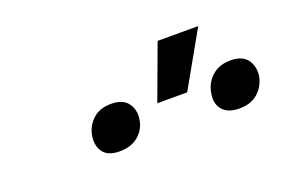

<svg xmlns="http://www.w3.org/2000/svg" viewBox="-44 -930 629 429"><g transform="rotate(-20 270.0 -715.5)"><path d="M299.7 -687.5 348 -818.2H444.6L370.7 -687.5ZM420.5 -666.2Q423.7 -689.6 440.9 -705.6Q458.1 -721.6 485.8 -721.6Q513.5 -721.6 525.4 -705.6Q537.3 -689.6 534.1 -666.2Q529.8 -643.8 513.1 -628.7Q496.4 -613.6 468.8 -613.6Q441.1 -613.6 428.6 -628.7Q416.2 -643.8 420.5 -666.2ZM137.8 -667.6Q141 -690 157.5 -705.8Q174 -721.6 201.7 -721.6Q229.4 -721.6 241.3 -705.8Q253.2 -690 250 -667.6Q246.8 -645.2 229.6 -630.1Q212.4 -615.1 184.7 -615.1Q157 -615.1 145.8 -630.1Q134.6 -645.2 137.8 -667.6Z"/></g></svg>

Font: Inter UI
Style: Italic
Weight: 400
Italic angle: -9.39999°
Designer: Rasmus Andersson
Foundry: rsms
Version: 3.2;8d6f07862